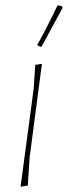

<svg xmlns="http://www.w3.org/2000/svg" viewBox="-20 -695 254 719"><path d="M91 -106 84 0 57 4 106 -362 112 -452 137 -456ZM200 -675 213 -671 214 -665Q191 -622 136 -521L131 -520L119 -526Q153 -586 195 -674Z"/></svg>

Font: Luna Sans Thin
Style: Italic
Weight: 250
Italic angle: -7°
Designer: Juan Pablo del Peral
Foundry: Huerta Tipografica
Version: Version 2.001; ttfautohint (v1.5)